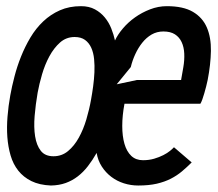

<svg xmlns="http://www.w3.org/2000/svg" viewBox="-20 -578 690 607"><path d="M236 -558.5Q261.5 -558.5 280 -548.5Q298.5 -538.5 311.2 -523Q324 -507.5 331.8 -488Q339.5 -468.5 343.5 -450Q352 -468.5 368.5 -488Q385 -507.5 406.8 -523Q428.5 -538.5 454.5 -548.5Q480.5 -558.5 507.5 -558.5Q559.5 -558.5 590 -540.5Q620.5 -522.5 634 -491Q647.5 -459.5 646.8 -416.8Q646 -374 636.5 -325Q634.5 -315.5 631.8 -304.8Q629 -294 626 -283.5Q623 -273 619.8 -264Q616.5 -255 613.5 -250H373.5Q366.5 -212.5 366.5 -180Q366.5 -147.5 373.5 -123.2Q380.5 -99 395 -85.2Q409.5 -71.5 432 -71.5Q451 -71.5 467.2 -76.2Q483.5 -81 496.2 -87.5Q509 -94 517.5 -101Q526 -108 530 -112.5L586 -64.5Q571 -49.5 555.2 -36.2Q539.5 -23 520 -13Q500.5 -3 475.5 2.8Q450.5 8.5 417 8.5Q393.5 8.5 371.5 1.5Q349.5 -5.5 331.8 -19Q314 -32.5 301.8 -51.5Q289.5 -70.5 285.5 -94.5Q272.5 -71.5 258 -52.8Q243.5 -34 226 -20.5Q208.5 -7 187.8 0.5Q167 8 141 8.5Q104.5 7 79.2 -5.5Q54 -18 37.8 -38.5Q21.5 -59 13.5 -86.5Q5.5 -114 3.2 -145Q1 -176 3.8 -209.8Q6.5 -243.5 12.5 -276.5Q17.5 -304.5 25.8 -336.2Q34 -368 46.5 -399.2Q59 -430.5 76.2 -459.5Q93.5 -488.5 116.8 -510.5Q140 -532.5 169.5 -545.5Q199 -558.5 236 -558.5ZM149 -84Q175.5 -84 195.2 -100.5Q215 -117 229.2 -142.8Q243.5 -168.5 253 -200.5Q262.5 -232.5 268 -264Q271.5 -283 274.5 -305.2Q277.5 -327.5 278.5 -349.2Q279.5 -371 277.5 -391.2Q275.5 -411.5 268.5 -427Q261.5 -442.5 248.8 -451.8Q236 -461 216 -461Q189.5 -461 170 -443.8Q150.5 -426.5 136.2 -400.2Q122 -374 113 -343.2Q104 -312.5 99 -285Q92.5 -247.5 89.5 -211.5Q86.5 -175.5 91 -147Q95.5 -118.5 109 -101.2Q122.5 -84 149 -84ZM412.5 -325H552.5L559.5 -365Q563.5 -388 562.5 -408.8Q561.5 -429.5 554.2 -445Q547 -460.5 533 -469.5Q519 -478.5 496.5 -478.5Q476 -478.5 459.2 -468.8Q442.5 -459 429.8 -443Q417 -427 407.8 -407Q398.5 -387 393.5 -366L349 -311.5Z"/></svg>

Font: B612 Mono
Style: Italic
Weight: 400
Italic angle: -10°
Version: Version 1.005